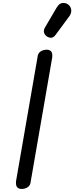

<svg xmlns="http://www.w3.org/2000/svg" viewBox="-20 -1258 496 1283"><path d="M185.5 -46.5Q184 -23.5 170 -11Q156 1.5 131.5 4.5Q109.5 6.5 97 -4.5Q84.5 -15.5 87 -46.5L230.5 -874.5Q232 -897.5 246.2 -910.2Q260.5 -923 285 -925.5Q307 -927.5 319.5 -916.8Q332 -906 329 -874.5ZM295.5 -1013Q280.5 -1022.5 274.8 -1038.8Q269 -1055 281.5 -1076L358.5 -1207Q376 -1237 399.5 -1238.2Q423 -1239.5 438.5 -1225.5Q455.5 -1210 456.2 -1189.2Q457 -1168.5 444 -1150.5L351.5 -1025Q338 -1007 323.8 -1006Q309.5 -1005 295.5 -1013Z"/></svg>

Font: Edu AU VIC WA NT Pre Medium
Style: Regular
Weight: 500
Designer: Tina and Corey Anderson, Eben Sorkin, Mirko Velimirovic
Foundry: Google for Education
Version: Version 1.001